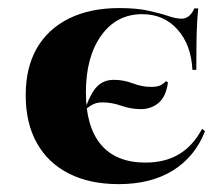

<svg xmlns="http://www.w3.org/2000/svg" viewBox="-20 -450 557 481"><path d="M277.4 11.3Q204.8 11.3 152.4 -15.3Q100 -41.9 72.2 -91.9Q44.4 -141.9 44.4 -211.3Q44.4 -280.6 72.2 -329Q100 -377.4 152.8 -403.6Q205.6 -429.8 279 -429.8Q321 -429.8 350.8 -423.4Q380.6 -416.9 400.8 -410.1Q421 -403.2 434.7 -403.2Q445.2 -403.2 453.2 -409.7Q461.3 -416.1 466.9 -429H476.6Q475 -412.9 473.8 -391.5Q472.6 -370.2 472.2 -341.5Q471.8 -312.9 471.8 -275H462.1Q458.9 -337.9 424.6 -376.2Q390.3 -414.5 336.3 -414.5Q271.8 -414.5 233.5 -360.9Q195.2 -307.3 195.2 -218.5Q195.2 -132.3 233.1 -87.5Q271 -42.7 344.4 -42.7Q393.5 -42.7 428.6 -63.7Q463.7 -84.7 486.3 -127.4L493.5 -121Q468.5 -57.3 413.3 -23Q358.1 11.3 277.4 11.3ZM196 -177.4 195.2 -182.3Q208.1 -218.5 224.2 -234.3Q240.3 -250 265.3 -250Q289.5 -250 312.9 -241.1Q336.3 -232.3 358.1 -232.3Q373.4 -232.3 381 -235.9Q388.7 -239.5 396 -246.8L400.8 -243.5Q396 -208.1 377.4 -192.3Q358.9 -176.6 332.3 -176.6Q308.1 -176.6 283.9 -185.1Q259.7 -193.5 237.1 -193.5Q225 -193.5 216.1 -189.9Q207.3 -186.3 196 -177.4Z"/></svg>

Font: Playfair 144pt SemiExpanded Black
Style: Regular
Weight: 900
Width: 6
Designer: Claus Eggers Sørensen
Foundry: Claus Eggers Sørensen
Version: Version 2.203